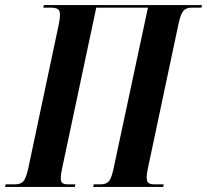

<svg xmlns="http://www.w3.org/2000/svg" viewBox="-56 -734 813 754"><path d="M-36 0 -34 -10H3Q26 -10 36.5 -23Q47 -36 55 -73L175 -639Q183 -678 177 -691Q171 -704 145 -704H114L116 -714H737L735 -704H697Q675 -704 664 -691Q653 -678 645 -640L525 -74Q517 -36 522 -23Q527 -10 549 -10H587L585 0H310L312 -10H339Q362 -10 372.5 -23.5Q383 -37 391 -77L525 -704H322L188 -73Q180 -36 184 -23Q188 -10 210 -10H240L238 0Z"/></svg>

Font: Noto Serif Display ExtraCondensed
Style: Bold Italic
Weight: 700
Width: 2
Italic angle: -12°
Designer: Monotype Design Team
Foundry: Monotype Imaging Inc.
Version: Version 2.009